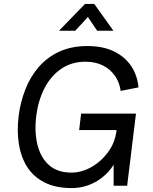

<svg xmlns="http://www.w3.org/2000/svg" viewBox="-20 -948 780 980"><path d="M347 12Q263 12 206 -17.5Q149 -47 117.5 -98Q86 -149 76 -215Q66 -281 75 -355Q84 -427 109.5 -492Q135 -557 178 -606.5Q221 -656 283 -684.5Q345 -713 426 -713Q505 -713 561 -686Q617 -659 649 -611.5Q681 -564 687 -502L596 -484Q590 -527 567 -560.5Q544 -594 506 -613.5Q468 -633 416 -633Q345 -633 292 -596.5Q239 -560 207 -497.5Q175 -435 165 -357Q155 -276 171 -210Q187 -144 230 -105.5Q273 -67 344 -67Q396 -67 446 -95Q496 -123 532 -172Q568 -221 575 -284H384L394 -368H674L629 0H560Q560 0 560 -16Q560 -32 560 -53.5Q560 -75 560 -91Q560 -107 560 -107Q536 -69 501.5 -42Q467 -15 427.5 -1.5Q388 12 347 12ZM281 -791 414 -928H461L559 -791H476L405 -896H461L364 -791Z"/></svg>

Font: Inclusive Sans
Style: Italic
Weight: 400
Italic angle: -7°
Designer: Olivia King
Foundry: Olivia King
Version: Version 2.004